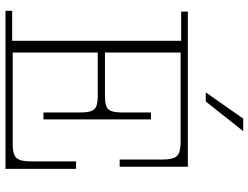

<svg xmlns="http://www.w3.org/2000/svg" viewBox="-126 -804 929 718"><g transform="rotate(90 339.0 -444.5)"><path d="M20 0V-25H132V-657H23V-682H176V0ZM176 0V-27H611V0ZM400 -283Q400 -319 388 -332Q376 -345 341 -345H426V-142H400ZM176 -345V-372H426V-345ZM520 -27Q557 -27 570 -41Q583 -55 583 -93V-264H611V-27ZM341 -372Q376 -372 388 -384.5Q400 -397 400 -434V-544H426V-372ZM176 -655V-682H603V-655ZM576 -589Q576 -628 562.5 -641.5Q549 -655 512 -655H603V-427H576ZM325 -749 423 -889H470L359 -749Z"/></g></svg>

Font: Montagu Slab 144pt ExtraLight
Style: Regular
Weight: 250
Version: Version 1.000